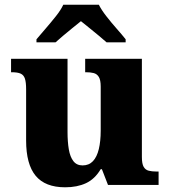

<svg xmlns="http://www.w3.org/2000/svg" viewBox="-20 -786 720 816"><path d="M257 10Q172 10 131.5 -39Q91 -88 91 -189V-407Q91 -436 86 -451.5Q81 -467 68 -473Q55 -479 30 -479H27V-536H267V-226Q267 -183 272.5 -151Q278 -119 292 -101Q306 -83 331 -83Q358 -83 375 -101Q392 -119 400 -152.5Q408 -186 408 -231V-418Q408 -446 400 -459Q392 -472 378 -475.5Q364 -479 346 -479H342V-536H583V-119Q583 -90 590.5 -77Q598 -64 612 -60.5Q626 -57 644 -57H654V0H439L413 -67H408Q383 -25 345.5 -7.5Q308 10 257 10ZM135 -619Q151 -638 173.5 -664Q196 -690 217.5 -717Q239 -744 249 -766H400Q411 -744 432 -717Q453 -690 476 -664Q499 -638 514 -619V-606H433Q421 -617 401 -633.5Q381 -650 360 -667Q339 -684 324 -696Q309 -684 288 -667Q267 -650 247.5 -633.5Q228 -617 216 -606H135Z"/></svg>

Font: Noto Serif Thai ExtraBold
Style: Regular
Weight: 800
Version: Version 2.001